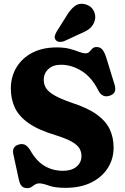

<svg xmlns="http://www.w3.org/2000/svg" viewBox="-20 -957 644 992"><path d="M318 13.5Q264 13.5 232.2 2Q200.5 -9.5 184 -9.5Q170 -9.5 160.5 -3.2Q151 3 142.2 9Q133.5 15 121 15Q102 15 92 4.2Q82 -6.5 77 -30.5L48.5 -162Q41 -200 77.5 -210.5Q95.5 -215.5 109 -209Q122.5 -202.5 136 -181Q168 -124.5 210.5 -99.5Q253 -74.5 305.5 -74.5Q349 -74.5 374.8 -95.5Q400.5 -116.5 401 -150Q401 -172.5 390.5 -190.2Q380 -208 351.5 -224.5Q323 -241 267.5 -258.5Q179 -285 128.5 -320.2Q78 -355.5 57 -400.2Q36 -445 36 -499Q36 -560.5 65 -608.8Q94 -657 147 -684.5Q200 -712 272.5 -712Q313 -712 341 -704.5Q369 -697 388.5 -689.2Q408 -681.5 422.5 -681.5Q435 -681.5 442 -689.5Q449 -697.5 456.8 -705.8Q464.5 -714 479.5 -714Q497.5 -714 508.8 -701Q520 -688 530.5 -654.5L572 -519.5Q586.5 -473 543.5 -461.5Q507 -451.5 487.5 -490.5Q453.5 -558.5 401.5 -590.5Q349.5 -622.5 295 -622.5Q254 -622.5 230 -600.2Q206 -578 206 -544.5Q206 -520.5 218.2 -501.2Q230.5 -482 261.5 -464.2Q292.5 -446.5 348 -427Q432.5 -400 480.2 -365.2Q528 -330.5 547.5 -288Q567 -245.5 567 -194.5Q567 -136.5 537.2 -89.2Q507.5 -42 451.8 -14.2Q396 13.5 318 13.5ZM319.5 -868Q340 -904.5 364.2 -924Q388.5 -943.5 422 -934.5Q451 -926.5 463.8 -902Q476.5 -877.5 470 -852Q463 -827 445 -811.2Q427 -795.5 391.5 -781.5L310.5 -744Q299 -739.5 286.8 -740.8Q274.5 -742 268 -750.5Q260.5 -760.5 263.2 -771.2Q266 -782 272.5 -793.5Z"/></svg>

Font: Fraunces 72pt S100
Style: Bold
Weight: 700
Version: Version 1.000; ttfautohint (v1.8.3)